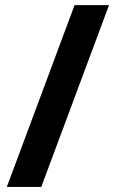

<svg xmlns="http://www.w3.org/2000/svg" viewBox="-20 -734 453 754"><path d="M142.1 0H6.8L272.9 -713.9H408.2Z"/></svg>

Font: Open Sans Hebrew
Style: Bold
Weight: 700
Foundry: Ascender Corporation, Yanek Iontef
Version: Version 2.001;PS 002.001;hotconv 1.0.70;makeotf.lib2.5.58329